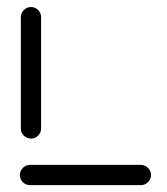

<svg xmlns="http://www.w3.org/2000/svg" viewBox="-20 -539 487 559"><path d="M419.6 -29.3Q419.6 -17.4 410.9 -8.7Q402.2 0 390 0H67.4Q55.2 0 46.5 -8.7Q37.8 -17.4 37.8 -29.3Q37.8 -41.5 46.5 -50.2Q55.2 -58.9 67.4 -58.9H390Q402.2 -58.9 410.9 -50.2Q419.6 -41.5 419.6 -29.3ZM70.4 -135.6Q58.1 -135.6 49.4 -144.1Q40.7 -152.6 40.7 -164.8V-488.9Q40.7 -501.1 49.4 -509.8Q58.1 -518.5 70.4 -518.5Q82.2 -518.5 90.9 -509.8Q99.6 -501.1 99.6 -488.9V-164.8Q99.6 -152.6 90.9 -144.1Q82.2 -135.6 70.4 -135.6Z"/></svg>

Font: 26F Galaxy Sans Medium
Style: Regular
Weight: 500
Designer: C₂₉H₂₅N₃O₅
Version: Version 1.100